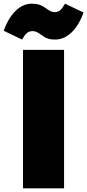

<svg xmlns="http://www.w3.org/2000/svg" viewBox="-79 -1023 474 1043"><path d="M220 -808C294 -808 347 -876 375 -955L274 -1003C257 -973 244 -957 218 -957C202 -957 190 -964 168 -980C146 -995 127 -1003 93 -1003C22 -1003 -31 -935 -59 -856L41 -808C58 -838 71 -854 98 -854C117 -854 127 -846 149 -831C172 -814 190 -808 220 -808ZM269 -752H46V0H269Z"/></svg>

Font: Glow Sans SC Normal Heavy
Style: Regular
Weight: 900
Designer: Ryoko NISHIZUKA (kana, bopomofo & ideographs); Paul D. Hunt (Latin, Greek & Cyrillic); Sandoll Communications, Soo-young
Version: Version 0.93